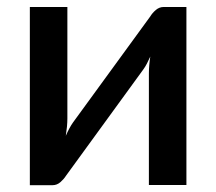

<svg xmlns="http://www.w3.org/2000/svg" viewBox="-20 -530 620 550"><path d="M514 -510V0H406.5V-319.5Q406.5 -330 407.5 -342.5Q408.5 -355 410.5 -368Q405.5 -357 400.8 -347.8Q396 -338.5 390.5 -331L169 -26.5Q163 -17 153 -8.2Q143 0.5 130.5 0.5H65.5V-510H173V-190.5Q173 -180 171.8 -167Q170.5 -154 168.5 -141Q178.5 -164 189 -179L410.5 -483Q416.5 -493 426.5 -501.5Q436.5 -510 449 -510Z"/></svg>

Font: Lato 2
Style: Regular
Weight: 600
Designer: Lukasz Dziedzic with Adam Twardoch and Botio Nikoltchev
Foundry: tyPoland Lukasz Dziedzic
Version: Version 2.015; 2015-08-06; http://www.latofonts.com/